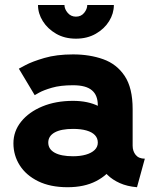

<svg xmlns="http://www.w3.org/2000/svg" viewBox="-20 -743 629 775"><path d="M252.9 12.7Q320.4 12.7 368.1 -12Q415.7 -36.7 441 -77.7Q466.2 -118.7 466.2 -167.5Q466.2 -216.3 443.7 -254.3Q421.2 -292.4 378.3 -314.2Q335.4 -335.9 274.8 -335.9Q205.2 -335.9 150.9 -313.4Q96.6 -290.9 65.4 -252.1Q34.2 -213.4 34.2 -164.6Q34.2 -115.7 59.8 -75.5Q85.4 -35.3 134.3 -11.3Q183.3 12.7 252.9 12.7ZM374.8 -167.5Q374.8 -149.9 362 -137.6Q349.2 -125.3 326.7 -118.8Q304.1 -112.3 274.8 -112.3Q226.5 -112.3 200.6 -126.7Q174.8 -141.1 174.8 -167.5Q174.8 -193.8 200.6 -208.3Q226.5 -222.7 274.8 -222.7Q307 -222.7 329.4 -216.2Q351.8 -209.7 363.3 -197.4Q374.8 -185.1 374.8 -167.5ZM515.4 -154.8V-302.7Q515.4 -388.2 483.3 -436.3Q451.3 -484.4 396.7 -503.9Q342.2 -523.4 274.8 -523.4Q208.1 -523.4 159 -509Q109.9 -494.6 83 -480.2Q56.1 -465.8 56.1 -465.8L120.1 -358.9Q120.1 -358.9 137.7 -368.9Q155.3 -378.9 189.6 -388.9Q223.9 -398.9 274.6 -398.9Q301.6 -398.9 320.6 -393.7Q339.6 -388.5 351.5 -378.1Q363.5 -367.8 369.1 -352.8Q374.8 -337.8 374.8 -317.8V-223.2L387.5 -213.1V-127.9L374.8 -116.7Q374.8 -98.3 384.7 -77.1Q394.6 -56 414.2 -36.7Q433.8 -17.4 463.5 -4Q493.2 9.4 533 12.7L564.6 -102.5Q540 -102.5 527.7 -117.7Q515.4 -132.8 515.4 -154.8ZM286.5 -586.9Q331.9 -586.9 366.6 -606.7Q401.2 -626.5 420.4 -657.5Q439.6 -688.5 439.6 -722.7H332.2Q332.2 -706.6 319.8 -691.2Q307.4 -675.8 286.5 -675.8Q266.1 -675.8 253.2 -691.2Q240.2 -706.6 240.2 -722.7H133.4Q133.4 -688.5 152.9 -657.5Q172.4 -626.5 206.7 -606.7Q241.1 -586.9 286.5 -586.9Z"/></svg>

Font: Giphurs SC
Style: Regular
Weight: 400
Version: Version 0.920